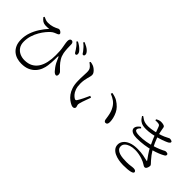

<svg xmlns="http://www.w3.org/2000/svg" viewBox="102 -1784 2797 2797"><g transform="rotate(45 1500.0 -385.5)"><path d="M858.4 -603.2Q845.7 -604.2 837.2 -619Q828.7 -633.7 815 -654.8Q801.6 -675.7 784.3 -697.7Q767.1 -719.8 736.8 -744.9L752.2 -761.5Q787.8 -743.3 811.6 -725.3Q835.4 -707.2 852.3 -689.1Q869.4 -671.2 876.3 -656.4Q883.2 -641.7 881.6 -626.9Q880.8 -614.6 874.4 -608.5Q868.1 -602.5 858.4 -603.2ZM397.1 51.4Q350.2 51.4 305.5 38.3Q260.8 25.2 224.9 -4.3Q189 -33.7 167.3 -81.4Q145.6 -129 145.6 -198Q145.6 -271.8 169.9 -342.1Q194.2 -412.3 235.7 -476.6Q277.2 -541 327.2 -596.1Q310.5 -592.7 290.3 -591.6Q270 -590.4 247.9 -591.9Q217.6 -594.6 194.7 -608.2Q171.9 -621.7 145 -656.9L155.8 -672.4Q179.9 -660 203.1 -652.6Q226.3 -645.1 250.5 -645.1Q276 -645.1 299.2 -648.6Q322.3 -652.1 343.7 -658.9Q365 -665.8 383 -673.8Q406.4 -684.6 415.5 -689.6Q424.6 -694.7 433.9 -694.7Q447.3 -694.7 459.8 -687.6Q472.2 -680.5 480.6 -670.8Q489.1 -661.2 489.1 -653.5Q489.1 -645.4 483.9 -639.3Q478.8 -633.3 464.8 -626.8Q446.6 -619 422.6 -609.2Q398.6 -599.5 375.2 -578.5Q352.4 -558.8 321.9 -522.4Q291.3 -486.1 262.6 -436.5Q233.9 -386.9 214.8 -327.6Q195.7 -268.2 195.7 -203.4Q195.7 -140.9 223.5 -99.5Q251.2 -58.1 296.3 -37.5Q341.5 -16.9 393.3 -16.9Q467.8 -16.9 520.1 -45.2Q572.3 -73.4 604.7 -123.9Q637.1 -174.4 651.8 -242.3Q666.5 -310.1 666.5 -389.2Q666.5 -438.2 664.1 -477.8Q661.7 -517.4 653.2 -560Q651 -573.3 647.6 -590.7Q644.3 -608.1 641.9 -626.1Q639.5 -644 639.5 -657.7Q639.5 -683.9 649.8 -697Q660.1 -710.2 674.9 -710Q687.7 -709.8 696 -703.6Q704.4 -697.4 709.1 -686.2Q713.8 -675 713.8 -660.9Q713.8 -622.4 716.2 -577.9Q718.6 -533.5 725.3 -493.7Q735.9 -441.2 761.2 -400Q786.6 -358.7 815.6 -328.6Q844.5 -298.4 865.9 -278.2Q877.7 -268.7 886.4 -255.6Q895 -242.6 895.8 -219.7Q895.8 -206.8 890 -196.2Q884.3 -185.6 871.9 -185.6Q860.3 -185.6 846.5 -193.8Q832.8 -202.1 820.1 -216.8Q803.6 -235.6 785.7 -259.8Q767.7 -284.1 750.8 -316Q733.9 -347.9 717.8 -388.2Q710.8 -409 705.4 -408.4Q699.9 -407.8 699.9 -385Q699.9 -366 699.4 -338.6Q698.8 -311.2 697.1 -278.2Q695.4 -245.2 690.1 -208.1Q684.5 -164 666.3 -118.2Q648.1 -72.5 613.5 -34.1Q578.8 4.3 525.7 27.8Q472.6 51.4 397.1 51.4ZM941.2 -674.7Q930.6 -675.5 922.4 -690.8Q914.2 -706.1 898.4 -724.5Q883.3 -743.8 865.7 -763.2Q848.2 -782.6 815.5 -806.7L829.1 -823.4Q865.7 -807.5 890.6 -793.1Q915.5 -778.6 933.2 -762Q951.8 -744.4 959.9 -728.9Q967.9 -713.4 966.4 -699.3Q965.6 -687 959.3 -680.4Q953.1 -673.9 941.2 -674.7Z M1343.6 -39.3Q1314.2 -52.3 1282.6 -75.8Q1251 -99.3 1223.1 -136.4Q1195.3 -173.6 1177.7 -226.8Q1160.1 -280 1158.8 -351.4Q1157.3 -405.5 1160.4 -454.4Q1163.4 -503.4 1163.4 -536.7Q1163.4 -564.4 1158.5 -583.6Q1153.7 -602.9 1136.9 -622Q1120.2 -641 1084.8 -666.4L1094.1 -681.9Q1112 -679.1 1127.4 -675.7Q1142.8 -672.2 1156.9 -665.9Q1174.9 -657.9 1195.4 -641.3Q1215.9 -624.7 1230.4 -604.6Q1245 -584.4 1245 -563.3Q1245 -546.7 1239.8 -526.1Q1234.7 -505.5 1227.8 -480.1Q1220.9 -454.6 1215.8 -423.2Q1210.6 -391.7 1210.6 -353.1Q1210.6 -290.1 1226.8 -246Q1242.9 -202 1266.7 -176Q1290.5 -150 1311.4 -138.7Q1322.4 -133.1 1331 -134.6Q1339.6 -136.1 1346.3 -146.3Q1369.9 -181.3 1394.3 -231.8Q1418.8 -282.2 1439.7 -328.7L1466.4 -316.7Q1454.6 -284.4 1441.2 -248.2Q1427.9 -212.1 1417.9 -182Q1407.8 -151.8 1404.7 -136Q1400.1 -113.8 1402.7 -102.5Q1405.2 -91.2 1408.8 -83.7Q1412.4 -76.3 1412.4 -65.2Q1412.4 -44.7 1393.8 -35.8Q1375.1 -26.8 1343.6 -39.3ZM1873.5 -205.7Q1861.8 -205.7 1853 -214.7Q1844.2 -223.7 1840.9 -241Q1837.9 -262.8 1832.8 -296.4Q1827.8 -329.9 1816.9 -367.9Q1806 -405.9 1784.5 -441.4Q1758.4 -485.9 1718.8 -514.3Q1679.2 -542.7 1629.2 -561.9L1637.8 -585.9Q1708.9 -573.3 1750.5 -547.9Q1792.1 -522.5 1826 -487.2Q1854.9 -457.8 1874 -417.8Q1893.1 -377.8 1902.9 -336.9Q1912.7 -296 1912.7 -262.1Q1912.7 -233 1902.9 -219.4Q1893.2 -205.7 1873.5 -205.7Z M2492.4 47.7Q2445.5 47.7 2398 39.2Q2350.4 30.6 2310.8 12Q2271.2 -6.7 2247.2 -36.8Q2223.1 -66.9 2223.1 -110.9Q2223.1 -151.6 2250.8 -188Q2278.4 -224.5 2334.2 -247.3Q2390 -270.1 2474.3 -270.1Q2542.4 -270.1 2595.9 -259.9Q2649.3 -249.6 2683.8 -240.7Q2694.3 -237.9 2695 -240.4Q2695.8 -242.9 2691.2 -249.7Q2676 -272.3 2641.6 -320Q2607.3 -367.7 2574.5 -436.2Q2555.5 -475.2 2536.2 -519.9Q2516.9 -564.6 2498.3 -613.3Q2479.8 -662 2462.4 -711.2Q2456.6 -728.5 2446.9 -736.8Q2437.2 -745.1 2414.2 -746.6Q2401.2 -747.4 2388.6 -747.5Q2376 -747.5 2363.1 -746.4L2359.3 -765.1Q2380.8 -778 2399.6 -784.4Q2418.4 -790.8 2440.8 -790.8Q2467.9 -790.8 2492.2 -783.3Q2516.4 -775.7 2519.6 -755.4Q2523.2 -736.5 2526.9 -714.1Q2530.6 -691.7 2535.9 -668.2Q2541.2 -644.7 2547.9 -621.9Q2556.4 -596.5 2566.4 -568.5Q2576.5 -540.5 2590.1 -509.9Q2603.7 -479.4 2621.1 -445.9Q2654.3 -385.2 2682.8 -347Q2711.4 -308.8 2733 -286.1Q2754.6 -263.4 2766.5 -249.8Q2778.5 -236.3 2778.5 -225.7Q2778.5 -211 2773.2 -193.4Q2767.9 -175.8 2758.6 -163.8Q2749.4 -151.8 2736.7 -151.8Q2725 -151.8 2714.4 -157Q2703.9 -162.2 2690.8 -171.3Q2677.7 -180.4 2657.2 -190.1Q2638.6 -199.5 2607.8 -209.7Q2577.1 -219.9 2538.5 -227.3Q2500 -234.7 2458.6 -234.7Q2405.6 -234.7 2363.6 -220.7Q2321.5 -206.6 2297 -181.9Q2272.5 -157.3 2272.5 -123.9Q2272.5 -89.1 2293.2 -68.1Q2313.9 -47 2347.6 -36.3Q2381.2 -25.7 2419.9 -22.3Q2458.5 -19 2494.4 -19Q2522.8 -19 2542.3 -20.6Q2561.8 -22.2 2576.4 -24.5Q2591 -26.7 2604.1 -28.3Q2617.3 -29.9 2632 -29.9Q2654.8 -29.9 2668.8 -21Q2682.8 -12.1 2682.8 2.3Q2682.8 13.5 2671 21.8Q2659.2 30 2635.6 35.8Q2612.1 41.5 2576.3 44.6Q2540.4 47.7 2492.4 47.7ZM2352.9 -369.3Q2300.3 -369.3 2267.5 -383.7Q2234.6 -398.2 2224.2 -422.1Q2213.8 -446.1 2227.5 -475.1Q2241.2 -504.1 2282.3 -532.3L2299 -517.2Q2252.7 -475.6 2265.4 -448.6Q2278.1 -421.6 2361 -421.6Q2425 -421.6 2486.1 -432.3Q2547.2 -443 2602.3 -459.7Q2657.4 -476.4 2700.1 -494.2Q2732.5 -507.1 2748.9 -516Q2765.2 -524.9 2774.3 -529.6Q2783.3 -534.4 2791.1 -534.4Q2803.8 -535 2814.4 -532.8Q2824.9 -530.6 2831.6 -524.9Q2838.2 -519.3 2838.2 -509.3Q2838.2 -501 2833.7 -493.4Q2829.2 -485.8 2815.5 -477.6Q2786.6 -460.9 2740.6 -441.9Q2694.5 -422.9 2634.3 -406.4Q2574 -389.9 2503 -379.6Q2432 -369.3 2352.9 -369.3ZM2356.3 -558.7Q2321.9 -558.7 2291.7 -564.5Q2261.6 -570.3 2233.8 -590.6Q2206.1 -610.9 2180 -654.4L2193.9 -665.3Q2218.4 -646.7 2239.6 -634.4Q2260.8 -622 2287 -615.7Q2313.1 -609.5 2352 -609.5Q2374.5 -609.5 2405.4 -613.7Q2436.3 -617.9 2469 -625.2Q2501.7 -632.4 2529.2 -640Q2586.3 -656.2 2620.9 -671.7Q2655.4 -687.1 2674.3 -697.8Q2693.1 -708.5 2701 -708.5Q2712.4 -708.5 2723.5 -706.2Q2734.7 -703.9 2742.7 -698.9Q2750.7 -693.9 2750.7 -683.8Q2750.7 -676.5 2745.6 -669.3Q2740.4 -662.2 2728.9 -654.9Q2714.8 -645.6 2675.4 -629.7Q2635.9 -613.7 2581.6 -597.5Q2527.3 -581.2 2468.2 -570Q2409.2 -558.7 2356.3 -558.7Z"/></g></svg>

Font: Noto Serif SC ExtraLight
Style: Regular
Weight: 200
Designer: Ryoko NISHIZUKA 西塚涼子 (kana & ideographs); Frank Grießhammer (Latin, Greek & Cyrillic); Wenlong ZHANG 张文龙 (bopomofo); San
Foundry: Adobe
Version: Version 2.002-H1;hotconv 1.1.0;makeotfexe 2.6.0